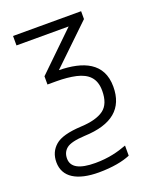

<svg xmlns="http://www.w3.org/2000/svg" viewBox="-143 -617 767 941"><g transform="rotate(-20 240.5 -146.0)"><path d="M208 240.2C278.8 240.2 335.9 229 373 212.9V160.2C327.6 177.2 275.9 190.9 208 190.9C125.5 190.9 84 168.5 84 123C84 101.1 91.8 83.5 107.9 70.8C124 58.1 155.8 50.3 203.1 47.9C348.1 42.5 418 -17.6 418 -130.9C418 -256.3 320.3 -295.9 194.8 -297.9L396 -491.2V-532.2H41V-482.9H313L118.2 -293.9V-251H165C203.1 -251 236.8 -247.6 266.1 -241.2C324.7 -227.5 359.9 -196.8 359.9 -130.9C359.9 -85 347.2 -52.7 321.8 -33.7C295.9 -14.6 256.3 -3.4 202.1 -1C136.7 2.4 91.3 14.6 66.4 36.6C41.5 58.1 28.8 86.4 28.8 122.1C28.8 200.7 96.2 240.2 208 240.2Z"/></g></svg>

Font: Noto Reveo Sans
Style: Regular
Weight: 300
Designer: Monotype Design Team
Foundry: Monotype Imaging Inc.
Version: Version 2.007